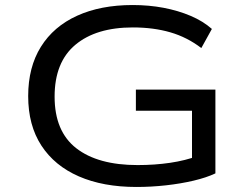

<svg xmlns="http://www.w3.org/2000/svg" viewBox="-20 -734 994 763"><path d="M522 9Q390 9 293.5 -33Q197 -75 144.5 -155.5Q92 -236 92 -352Q92 -467 142.5 -548Q193 -629 286.5 -671.5Q380 -714 507 -714Q572 -714 630 -703Q688 -692 737.5 -671Q787 -650 822 -619L780 -543Q724 -586 657 -605.5Q590 -625 508 -625Q362 -625 279.5 -556Q197 -487 197 -350Q197 -212 283 -145Q369 -78 527 -78Q595 -78 656 -87Q717 -96 768 -115L743 -82V-294H520V-378H836V-45Q800 -28 749 -16Q698 -4 639.5 2.5Q581 9 522 9Z"/></svg>

Font: Nunito Sans 7pt Expanded
Style: Regular
Weight: 400
Width: 7
Designer: Vernon Adams
Foundry: Vernon Adams
Version: Version 3.101;gftools[0.9.27]